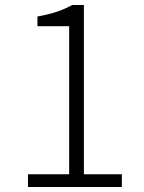

<svg xmlns="http://www.w3.org/2000/svg" viewBox="-20 -749 575 769"><path d="M92 0H468V-51H316V-729H269C234 -709 189 -693 130 -683V-644H257V-51H92Z"/></svg>

Font: Noto Sans CJK KR Light
Style: Regular
Weight: 300
Designer: Ryoko NISHIZUKA (kana & ideographs); Paul D. Hunt (Latin, Greek & Cyrillic); Wenlong ZHANG (bopomofo); Sandoll Communica
Foundry: Adobe Systems Incorporated
Version: Version 1.004;PS 1.004;hotconv 1.0.82;makeotf.lib2.5.63406